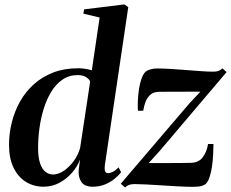

<svg xmlns="http://www.w3.org/2000/svg" viewBox="-20 -837 1049 872"><path d="M456 -85.5Q454 -68 457.2 -59.2Q460.5 -50.5 470.5 -50.5Q481 -50.5 493 -56.8Q505 -63 518.5 -77L530 -55Q519 -40 500.2 -24.8Q481.5 -9.5 456.5 0.8Q431.5 11 401 11Q363 11 348.8 -11.8Q334.5 -34.5 337.5 -66L343.5 -112.5Q332 -81.5 307.8 -53.2Q283.5 -25 250.2 -7Q217 11 178 11Q133.5 11 98 -10.8Q62.5 -32.5 41.8 -75Q21 -117.5 21 -179.5Q21 -231.5 33.8 -282Q46.5 -332.5 71.5 -376.8Q96.5 -421 134.2 -454.8Q172 -488.5 222.2 -507.8Q272.5 -527 335.5 -527Q352.5 -527 368.8 -524.2Q385 -521.5 397 -517.5L432.5 -757.5L358.5 -775L362 -794.5L545 -817L562.5 -804.5ZM389.5 -466.5Q385.5 -477.5 370.8 -486.8Q356 -496 333.5 -496Q293.5 -496 263.5 -475.2Q233.5 -454.5 212.5 -419.8Q191.5 -385 178.2 -342Q165 -299 159 -253.5Q153 -208 153 -166.5Q153 -121.5 162.2 -94.8Q171.5 -68 187 -56.2Q202.5 -44.5 221 -44.5Q245.5 -44.5 270.8 -62Q296 -79.5 316 -107.2Q336 -135 344 -166ZM890 -420.5Q877.5 -421 858.5 -420.8Q839.5 -420.5 817.2 -420.5Q795 -420.5 773 -420.5Q751 -420.5 732.5 -420.2Q714 -420 702 -420Q677 -419.5 662.8 -406.8Q648.5 -394 641 -374.5Q633.5 -355 630.5 -334H606.5Q605 -350.5 606 -377.5Q607 -404.5 611.5 -433.5Q616 -462.5 624.8 -485Q633.5 -507.5 647 -515.5Q652.5 -518.5 664.2 -522.2Q676 -526 694 -526Q722 -526 756.8 -523.8Q791.5 -521.5 827 -518.8Q862.5 -516 894.2 -513.8Q926 -511.5 947 -511.5Q962.5 -511.5 971.5 -514.5Q980.5 -517.5 990.5 -526.5L1009 -509.5L706.5 -153L655.5 -96.5Q674 -96.5 699.8 -96.5Q725.5 -96.5 753.2 -96.5Q781 -96.5 805.8 -96.8Q830.5 -97 847.5 -97.5Q881 -98 899.8 -121.5Q918.5 -145 925 -183H949.5Q949.5 -161.5 948 -134.5Q946.5 -107.5 942.8 -81Q939 -54.5 932.2 -33.8Q925.5 -13 915.5 -3Q908.5 4 895 7.8Q881.5 11.5 857 11.5Q828 11.5 791 9.5Q754 7.5 716 5Q678 2.5 645.2 0.8Q612.5 -1 592.5 -1Q576.5 -1 566.5 2.5Q556.5 6 548 14.5L528.5 -2.5L838.5 -365.5Z"/></svg>

Font: Merriweather 120pt SemiBold
Style: Italic
Weight: 600
Italic angle: -7.8°
Version: Version 2.101